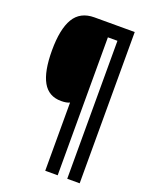

<svg xmlns="http://www.w3.org/2000/svg" viewBox="-162 -897 831 1058"><g transform="rotate(20 253.5 -367.5)"><path d="M440 76H367V-733H311V76H238V-324Q220 -315 188 -315Q115 -315 80.5 -376Q46 -437 46 -560Q46 -685 83.5 -748Q121 -811 204 -811H440Z"/></g></svg>

Font: Noto Sans Tamil UI ExtraCondensed
Style: Bold
Weight: 700
Width: 2
Designer: Jelle Bosma - Monotype Design Team
Foundry: Monotype Imaging Inc.
Version: Version 2.004; ttfautohint (v1.8.4.7-5d5b)